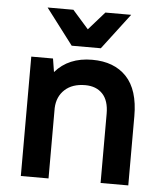

<svg xmlns="http://www.w3.org/2000/svg" viewBox="-52 -755 678 801"><g transform="rotate(5 287.5 -355.0)"><path d="M65 -500H156L165 -444Q221 -509 320 -509Q412 -509 463.5 -454.5Q515 -400 515 -290V0H399V-290Q399 -345 372.5 -373Q346 -401 300 -401Q246 -401 214.5 -372Q183 -343 181 -295V0H65ZM115 -710H223L290 -634L357 -710H465L351 -560H229Z"/></g></svg>

Font: Retni Sans
Style: Bold
Weight: 700
Designer: Vitaly Kuzmin
Foundry: ParaType Ltd.
Version: Version 1.00;March 2, 2019;FontCreator 11.5.0.2425 64-bit; t